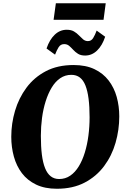

<svg xmlns="http://www.w3.org/2000/svg" viewBox="-20 -1154 779 1184"><path d="M330.5 10Q256 10 202.5 -15.8Q149 -41.5 115.2 -86Q81.5 -130.5 65.5 -188.5Q49.5 -246.5 49.5 -310.5Q49.5 -392.5 72.8 -471Q96 -549.5 143.2 -613.2Q190.5 -677 262.8 -715Q335 -753 434 -753Q509 -753 562.5 -727.5Q616 -702 650 -657.5Q684 -613 699.8 -556Q715.5 -499 715.5 -436.5Q715.5 -353 692.5 -273.2Q669.5 -193.5 622 -129.8Q574.5 -66 502 -28Q429.5 10 330.5 10ZM344.5 -50Q383 -50 413.2 -70.8Q443.5 -91.5 466 -128.5Q488.5 -165.5 503.2 -213.8Q518 -262 525.2 -317.5Q532.5 -373 532.5 -430.5Q532.5 -496 526.2 -544.8Q520 -593.5 507 -626.5Q494 -659.5 472.5 -676Q451 -692.5 420 -692.5Q382 -692.5 351.5 -671.8Q321 -651 298.8 -614Q276.5 -577 261.5 -529.2Q246.5 -481.5 239.2 -427Q232 -372.5 232 -316.5Q232 -250 238.2 -200.2Q244.5 -150.5 258 -117Q271.5 -83.5 293 -66.8Q314.5 -50 344.5 -50ZM505 -811.5Q478 -811.5 461 -822.2Q444 -833 431.5 -846.8Q419 -860.5 406.5 -871.2Q394 -882 376 -882Q353.5 -882 341.5 -862.8Q329.5 -843.5 319.5 -817L267 -855Q285.5 -909.5 317.5 -940Q349.5 -970.5 391.5 -970.5Q418.5 -970.5 436 -960.2Q453.5 -950 466.5 -936.2Q479.5 -922.5 492 -911.8Q504.5 -901 521 -900.5Q542.5 -900 554.5 -919.5Q566.5 -939 576 -965.5L628.5 -927.5Q610.5 -873 578.5 -842.2Q546.5 -811.5 505 -811.5ZM324.5 -1134H632L618.5 -1032H310.5Z"/></svg>

Font: Merriweather 20pt Black
Style: Italic
Weight: 900
Italic angle: -7.8°
Version: Version 2.101